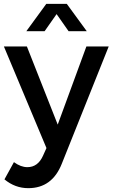

<svg xmlns="http://www.w3.org/2000/svg" viewBox="-25 -772 581 991"><path d="M-4.9 -532.2H113.8L272.9 -128.9L420.9 -532.2H536.1L293.9 73.2Q244.1 199.2 121.1 199.2Q52.7 199.2 -2 153.8L46.9 64.9Q82.5 90.8 116.2 90.8Q170.4 90.8 196.8 32.2L214.8 -7.8ZM110.8 -610.8 213.9 -752H319.8L422.9 -610.8H329.1L267.1 -699.2L205.1 -610.8Z"/></svg>

Font: Trueno
Style: Regular
Weight: 400
Designer: Julieta Ulanovsky
Foundry: Julieta Ulanovsky
Version: Version 3.001b | FøM Fix